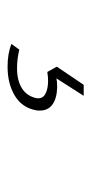

<svg xmlns="http://www.w3.org/2000/svg" viewBox="113 -157 241 507"><g transform="rotate(90 233.5 96.5)"><path d="M96 187 111 166Q135 172 161 172Q192 172 212.5 159.5Q233 147 239 122Q242 105 228.5 97.5Q215 90 193 90Q184 90 170 92L156 67L204 -4H233L187 68Q195 66 211 66Q240 67 256 78.5Q272 90 272 112Q272 119 271 123Q264 159 232.5 178Q201 197 156 197Q122 197 96 187Z"/></g></svg>

Font: Trirong ExtraLight
Style: Italic
Weight: 275
Italic angle: -12°
Designer: Katatrad Team
Foundry: CadsonDemak
Version: Version 1.003